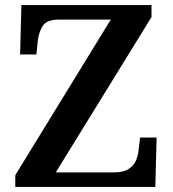

<svg xmlns="http://www.w3.org/2000/svg" viewBox="-20 -734 678 754"><path d="M40 0V-46L415 -657H210Q164 -657 148 -632.5Q132 -608 128 -570L123 -520H59L64 -714H575V-667L199 -57H429Q465 -57 485.5 -70.5Q506 -84 514.5 -105Q523 -126 525 -150L530 -194H595L590 0Z"/></svg>

Font: Noto Serif Vithkuqi SemiBold
Style: Regular
Weight: 600
Version: Version 1.005